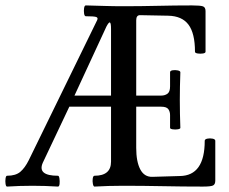

<svg xmlns="http://www.w3.org/2000/svg" viewBox="-22 -686 844 709"><path d="M4 3Q0 3 -1.5 -7Q-3 -17 -1.5 -27Q0 -37 4 -37Q36 -37 53 -51.5Q70 -66 84 -94L337 -612Q341 -621 332.5 -623.5Q324 -626 295 -626Q290 -626 288.5 -636Q287 -646 288.5 -656Q290 -666 295 -666Q336 -665 366 -664Q396 -663 434 -663Q497 -663 560.5 -664.5Q624 -666 687 -666Q718 -666 727.5 -662.5Q737 -659 737 -645V-495Q737 -490 727.5 -488.5Q718 -487 708 -488.5Q698 -490 698 -495Q698 -563 674 -595Q650 -627 599 -628L495 -630Q481 -630 481 -611V-333H573Q587 -333 596.5 -340Q606 -347 606 -367V-419Q606 -425 615.5 -426.5Q625 -428 634.5 -426Q644 -424 644 -419Q643 -388 642.5 -366.5Q642 -345 642 -317Q642 -288 642.5 -266.5Q643 -245 644 -214Q644 -210 634.5 -208.5Q625 -207 615.5 -208.5Q606 -210 606 -214V-261Q606 -274 599.5 -283Q593 -292 573 -292H481V-140Q481 -89 496 -60.5Q511 -32 541 -33L642 -36Q734 -37 734 -166Q734 -172 743.5 -174Q753 -176 763 -174Q773 -172 773 -166V-19Q773 -5 764.5 -1Q756 3 727 3Q653 3 579.5 1.5Q506 0 432 0Q379 0 327 3Q323 3 321 -7Q319 -17 320.5 -27Q322 -37 327 -37Q388 -37 388 -89V-292H234L136 -85Q115 -37 192 -37Q196 -37 197.5 -27Q199 -17 198 -7Q197 3 192 3Q144 0 98 0Q50 0 4 3ZM253 -333H388V-579Q388 -601 384 -603Q380 -605 371 -588Z"/></svg>

Font: Junicode Two Beta Condensed Medium
Style: Regular
Weight: 500
Width: 3
Designer: Peter S. Baker
Foundry: Briery Creek Software
Version: Version 1.053; ttfautohint (v1.8.4)